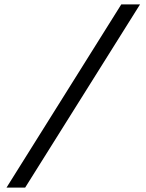

<svg xmlns="http://www.w3.org/2000/svg" viewBox="-20 -750 660 870"><path d="M94 100 614.5 -730H529.5L9.5 100Z"/></svg>

Font: Monaspace Neon Light
Style: Italic
Weight: 300
Italic angle: -11°
Designer: Riley Cran & the Lettermatic Team
Foundry: Lettermatic
Version: Version 1.200 (Monaspace Neon)